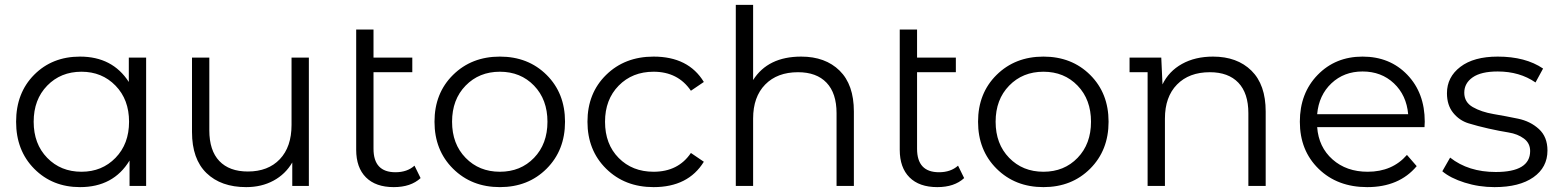

<svg xmlns="http://www.w3.org/2000/svg" viewBox="-20 -762 6395 787"><path d="M508 -526H579V0H511V-104Q445 5 308 5Q195 5 120.5 -70Q46 -145 46 -263Q46 -381 120 -455.5Q194 -530 308 -530Q441 -530 508 -426ZM314 -58Q398 -58 453.5 -115Q509 -172 509 -263Q509 -354 453.5 -411Q398 -468 314 -468Q229 -468 173.5 -411Q118 -354 118 -263Q118 -172 173.5 -115Q229 -58 314 -58Z M1175 -526H1246V0H1178V-96Q1150 -48 1101 -21.5Q1052 5 989 5Q886 5 826.5 -52.5Q767 -110 767 -221V-526H838V-228Q838 -145 879 -102Q920 -59 996 -59Q1079 -59 1127 -109.5Q1175 -160 1175 -250Z M1679 -83 1704 -32Q1664 5 1594 5Q1520 5 1480 -35Q1440 -75 1440 -148V-641H1511V-526H1670V-466H1511V-152Q1511 -56 1601 -56Q1649 -56 1679 -83Z M2220.5 -70.5Q2145 5 2029 5Q1913 5 1837 -70.5Q1761 -146 1761 -263Q1761 -380 1837 -455Q1913 -530 2029 -530Q2145 -530 2220.5 -455Q2296 -380 2296 -263Q2296 -146 2220.5 -70.5ZM1888.5 -115Q1944 -58 2029 -58Q2114 -58 2169 -115Q2224 -172 2224 -263Q2224 -354 2169 -411Q2114 -468 2029 -468Q1944 -468 1888.5 -411Q1833 -354 1833 -263Q1833 -172 1888.5 -115Z M2659 5Q2541 5 2464.5 -70.5Q2388 -146 2388 -263Q2388 -380 2464.5 -455Q2541 -530 2659 -530Q2802 -530 2865 -426L2812 -390Q2759 -468 2659 -468Q2572 -468 2516 -411Q2460 -354 2460 -263Q2460 -171 2516 -114.5Q2572 -58 2659 -58Q2760 -58 2812 -135L2865 -99Q2801 5 2659 5Z M3264 -530Q3363 -530 3421.5 -472.5Q3480 -415 3480 -305V0H3409V-298Q3409 -380 3368 -423Q3327 -466 3251 -466Q3166 -466 3116.5 -415.5Q3067 -365 3067 -276V0H2996V-742H3067V-434Q3128 -530 3264 -530Z M3907 -83 3932 -32Q3892 5 3822 5Q3748 5 3708 -35Q3668 -75 3668 -148V-641H3739V-526H3898V-466H3739V-152Q3739 -56 3829 -56Q3877 -56 3907 -83Z M4448.5 -70.5Q4373 5 4257 5Q4141 5 4065 -70.5Q3989 -146 3989 -263Q3989 -380 4065 -455Q4141 -530 4257 -530Q4373 -530 4448.5 -455Q4524 -380 4524 -263Q4524 -146 4448.5 -70.5ZM4116.5 -115Q4172 -58 4257 -58Q4342 -58 4397 -115Q4452 -172 4452 -263Q4452 -354 4397 -411Q4342 -468 4257 -468Q4172 -468 4116.5 -411Q4061 -354 4061 -263Q4061 -172 4116.5 -115Z M4952 -530Q5051 -530 5109.5 -472.5Q5168 -415 5168 -305V0H5097V-298Q5097 -380 5056 -423Q5015 -466 4939 -466Q4854 -466 4804.5 -415.5Q4755 -365 4755 -276V0H4684V-466H4610V-526H4740L4745 -416Q4771 -470 4825 -500Q4879 -530 4952 -530Z M5820 -263Q5820 -260 5819.5 -252.5Q5819 -245 5819 -241H5379Q5385 -159 5442 -108.5Q5499 -58 5586 -58Q5687 -58 5747 -127L5787 -81Q5715 5 5584 5Q5462 5 5385 -70Q5308 -145 5308 -263Q5308 -380 5381 -455Q5454 -530 5565 -530Q5677 -530 5748.5 -455.5Q5820 -381 5820 -263ZM5565 -469Q5489 -469 5437.5 -420.5Q5386 -372 5379 -294H5752Q5745 -372 5693.5 -420.5Q5642 -469 5565 -469Z M6106 5Q6042 5 5983.5 -13.5Q5925 -32 5892 -60L5924 -116Q5999 -57 6111 -57Q6252 -57 6252 -143Q6252 -175 6226.5 -194Q6201 -213 6163.5 -219Q6126 -225 6081.5 -235Q6037 -245 5999.5 -256.5Q5962 -268 5936.5 -299.5Q5911 -331 5911 -380Q5911 -446 5966 -488Q6021 -530 6119 -530Q6233 -530 6305 -481L6274 -424Q6209 -469 6119 -469Q6051 -469 6016.5 -445Q5982 -421 5982 -382Q5982 -343 6017 -323Q6052 -303 6102 -294.5Q6152 -286 6202.5 -275.5Q6253 -265 6288 -233Q6323 -201 6323 -145Q6323 -76 6265.5 -35.5Q6208 5 6106 5Z"/></svg>

Font: mBank
Style: Regular
Weight: 400
Designer: Julieta Ulanovsky
Foundry: Julieta Ulanovsky
Version: Version 7.200;PS 007.200;hotconv 1.0.88;makeotf.lib2.5.64775